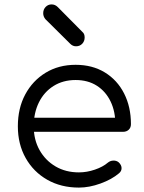

<svg xmlns="http://www.w3.org/2000/svg" viewBox="-20 -846 654 871"><path d="M338 5Q257 5 194.5 -30.5Q132 -66 96.5 -129Q61 -192 61 -273Q61 -355 94.5 -417.5Q128 -480 187 -516Q246 -552 323 -552Q399 -552 455.5 -517.5Q512 -483 543 -422Q574 -361 574 -283Q574 -267 564 -257.5Q554 -248 538 -248H113V-312H546L503 -281Q504 -339 482 -385Q460 -431 419.5 -457Q379 -483 323 -483Q266 -483 223 -456Q180 -429 156.5 -381.5Q133 -334 133 -273Q133 -212 159.5 -165Q186 -118 232 -91Q278 -64 338 -64Q374 -64 410.5 -76.5Q447 -89 469 -108Q480 -117 494 -117.5Q508 -118 518 -110Q531 -98 531.5 -84Q532 -70 520 -60Q487 -32 436 -13.5Q385 5 338 5ZM325 -636Q310 -636 299 -647L186 -759Q176 -771 176 -786Q176 -803 187 -814.5Q198 -826 214 -826Q230 -826 242 -814L354 -701Q364 -693 364 -676Q364 -659 353 -647.5Q342 -636 325 -636Z"/></svg>

Font: Comfortaa
Style: Regular
Weight: 400
Designer: Johan Aakerlund
Foundry: Johan Aakerlund
Version: Version 3.104; ttfautohint (v1.8.1.43-b0c9)